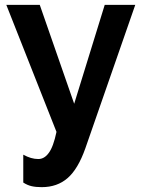

<svg xmlns="http://www.w3.org/2000/svg" viewBox="-20 -544 590 792"><path d="M152 228Q216 228 259 190.5Q302 153 332 68L538 -524H412L286 -116L144 -524H6L213 0Q200 62 181 87Q163 112 138 112Q108 112 76 94V209Q93 220 110.5 224Q128 228 152 228Z"/></svg>

Font: RT Raleway Bold
Style: Regular
Weight: 400
Designer: Matt McInerney, Pablo Impallari, Rodrigo Fuenzalida — Edited by Milan Moffatt in April 2016
Foundry: Matt McInerney, Pablo Impallari, Rodrigo Fuenzalida — Edited by Milan Moffatt in April 2016
Version: Version 3.001